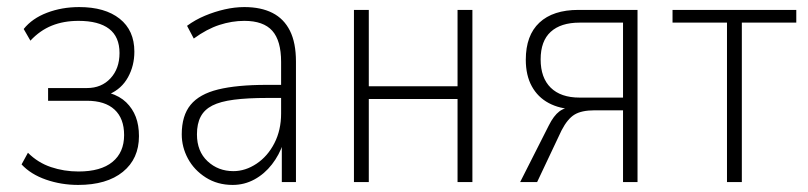

<svg xmlns="http://www.w3.org/2000/svg" viewBox="-20 -515 2286 543"><path d="M201 8Q153 8 110 -7Q67 -22 41 -50L59 -83Q87 -55 124 -42.5Q161 -30 202 -30Q265 -30 298 -57Q331 -84 331 -133Q331 -180 304 -205Q277 -230 226 -230H116V-266H226Q267 -266 292.5 -293.5Q318 -321 318 -365Q318 -411 288.5 -433.5Q259 -456 202 -456Q160 -456 126.5 -442.5Q93 -429 66 -400L47 -433Q71 -463 113 -479Q155 -495 204 -495Q277 -495 318.5 -462Q360 -429 360 -369Q360 -329 342 -296.5Q324 -264 290 -249V-252Q319 -243 337 -225.5Q355 -208 364 -184.5Q373 -161 373 -130Q373 -66 327.5 -29Q282 8 201 8Z M638 8Q595 8 562 -13Q529 -34 511.5 -66.5Q494 -99 494 -135Q494 -188 519 -218.5Q544 -249 597 -262Q650 -275 734 -275H785V-238H736Q680 -238 641.5 -233Q603 -228 580.5 -216.5Q558 -205 547.5 -185Q537 -165 537 -135Q537 -87 567 -59Q597 -31 640 -31Q674 -31 705.5 -52Q737 -73 756 -110Q775 -147 775 -194V-340Q775 -400 750 -428Q725 -456 671 -456Q636 -456 600.5 -444.5Q565 -433 528 -406L509 -442Q532 -459 559.5 -470.5Q587 -482 615.5 -488.5Q644 -495 671 -495Q718 -495 750.5 -478.5Q783 -462 800 -428Q817 -394 817 -341V0H777V-110H781Q770 -77 749 -50Q728 -23 699.5 -7.5Q671 8 638 8Z M981 0V-487H1023V-271H1274V-487H1316V0H1274V-235H1023V0Z M1451 0 1532 -160Q1546 -188 1562 -200Q1578 -212 1602 -212H1607L1604 -206Q1563 -207 1532 -223.5Q1501 -240 1484 -271Q1467 -302 1467 -346Q1467 -415 1505.5 -451Q1544 -487 1616 -487H1783V0H1742V-203H1661Q1625 -203 1605 -191Q1585 -179 1568 -146L1499 0ZM1619 -239H1742V-451H1619Q1566 -451 1537.5 -425Q1509 -399 1509 -347Q1509 -295 1537.5 -267Q1566 -239 1619 -239Z M2036 0V-451H1882V-487H2232V-451H2078V0Z"/></svg>

Font: Nunito Sans 10pt Condensed ExtraLight
Style: Regular
Weight: 250
Width: 3
Designer: Vernon Adams
Foundry: Vernon Adams
Version: Version 3.101;gftools[0.9.27]